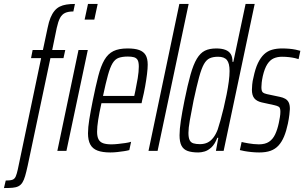

<svg xmlns="http://www.w3.org/2000/svg" viewBox="-95 -763 1539 971"><path d="M-75 188 -66 150Q-43 150 -32 146Q-21 142 -15.5 129.5Q-10 117 -5 94L113 -469H62L70 -510H122L146 -623Q152 -653 160.5 -673.5Q169 -694 180.5 -708Q192 -722 207 -729.5Q222 -737 241 -740Q260 -743 284 -743L276 -705Q250 -705 234 -697.5Q218 -690 208.5 -672Q199 -654 192 -622L169 -510H235L226 -469H160L45 75Q38 107 32 127.5Q26 148 18 160.5Q10 173 -2 179Q-14 185 -31.5 186.5Q-49 188 -75 188ZM333 -664 350 -743H399L382 -664ZM195 0 302 -510H349L241 0Z M463 8Q423 8 398 -1.5Q373 -11 361.5 -32.5Q350 -54 350 -89Q350 -118 356.5 -158.5Q363 -199 374 -254Q389 -328 402 -378.5Q415 -429 433 -460Q451 -491 478.5 -504.5Q506 -518 550 -518Q587 -518 609 -510Q631 -502 641.5 -484.5Q652 -467 652 -436Q652 -417 648.5 -388.5Q645 -360 639 -326Q633 -292 624 -256L621 -241H418Q407 -192 401.5 -156.5Q396 -121 396 -97Q396 -72 403.5 -58Q411 -44 427 -38.5Q443 -33 468 -33Q483 -33 501.5 -35Q520 -37 538 -39.5Q556 -42 568 -46L559 -4Q549 -1 532.5 1.5Q516 4 498 6Q480 8 463 8ZM426 -278H584L590 -306Q596 -334 601.5 -367.5Q607 -401 607 -426Q607 -449 601 -459.5Q595 -470 582.5 -473.5Q570 -477 552 -477Q524 -477 505.5 -470.5Q487 -464 474.5 -443.5Q462 -423 451 -383.5Q440 -344 426 -278Z M656 0 812 -743H859L702 0Z M908 8Q875 8 854 0.5Q833 -7 823 -26Q813 -45 813 -79Q813 -108 819.5 -152Q826 -196 838 -255Q854 -334 868.5 -385.5Q883 -437 900.5 -466Q918 -495 941 -506.5Q964 -518 999 -518Q1026 -518 1044.5 -511Q1063 -504 1072 -489.5Q1081 -475 1081 -450H1085L1147 -743H1193L1036 0H997L1009 -66H1004Q991 -33 974 -17.5Q957 -2 940 3Q923 8 908 8ZM916 -34Q938 -34 954.5 -42Q971 -50 984 -67Q997 -84 1006 -108Q1012 -126 1020 -154.5Q1028 -183 1036 -216.5Q1044 -250 1051 -285Q1058 -320 1062 -350.5Q1066 -381 1066 -404Q1066 -443 1052.5 -459.5Q1039 -476 1008 -476Q983 -476 966 -468.5Q949 -461 936.5 -439Q924 -417 912 -373Q900 -329 884 -255Q872 -194 865 -154.5Q858 -115 858 -91Q858 -67 864 -54.5Q870 -42 883.5 -38Q897 -34 916 -34Z M1216 8Q1197 8 1177 6Q1157 4 1141 1Q1125 -2 1118 -4L1127 -45Q1131 -44 1140 -42Q1149 -40 1161.5 -38Q1174 -36 1187.5 -34.5Q1201 -33 1214 -33Q1246 -33 1265.5 -46Q1285 -59 1296.5 -83.5Q1308 -108 1315 -141Q1318 -156 1320.5 -170.5Q1323 -185 1323 -198Q1323 -218 1315 -223Q1307 -228 1293 -231L1229 -245Q1203 -251 1191 -266Q1179 -281 1179 -309Q1179 -318 1180.5 -335.5Q1182 -353 1187 -372Q1196 -416 1209.5 -444Q1223 -472 1240.5 -488.5Q1258 -505 1281 -511.5Q1304 -518 1331 -518Q1350 -518 1367.5 -516.5Q1385 -515 1399.5 -512Q1414 -509 1424 -506L1415 -464Q1410 -466 1397 -469Q1384 -472 1367 -474Q1350 -476 1331 -476Q1308 -476 1289.5 -468Q1271 -460 1257 -438.5Q1243 -417 1234 -378Q1230 -359 1228.5 -345.5Q1227 -332 1227 -322Q1227 -302 1234 -296Q1241 -290 1255 -287L1321 -273Q1336 -270 1347.5 -263.5Q1359 -257 1365 -245Q1371 -233 1371 -212Q1371 -205 1368.5 -183.5Q1366 -162 1361 -138Q1353 -100 1341.5 -72.5Q1330 -45 1313.5 -27Q1297 -9 1273.5 -0.5Q1250 8 1216 8Z"/></svg>

Font: Saira UltraCondensed Light
Style: Italic
Weight: 300
Width: 1
Italic angle: -12°
Designer: Hector Gatti with collaboration of the Omnibus-Type team
Foundry: Omnibus-Type
Version: Version 1.101